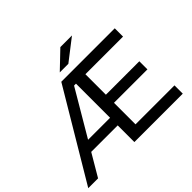

<svg xmlns="http://www.w3.org/2000/svg" viewBox="-189 -1156 1425 1425"><g transform="rotate(-45 523.0 -443.5)"><path d="M991 -87V0H483V-175H205L102 0H-1L416 -700H977V-613H582V-398H933V-313H582V-87ZM483 -255V-613H463L252 -255ZM593 -887H715L547 -757H457Z"/></g></svg>

Font: CMG Sans Medium
Style: Regular
Weight: 500
Designer: Julieta Ulanovsky
Foundry: Julieta Ulanovsky
Version: Version 7.200